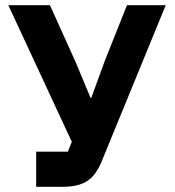

<svg xmlns="http://www.w3.org/2000/svg" viewBox="-20 -718 671 738"><path d="M119 -135V0H219C302 0 341 -26 371 -98L617 -698H468L382 -482L331 -342H328L270 -481L172 -698H12L256 -173L241 -135Z"/></svg>

Font: Braiins Sans
Style: Bold
Weight: 700
Designer: Mike Abbink, Paul van der Laan, Pieter van Rosmalen, Jiri Chlebus, Lubos Buracinsky
Foundry: Bold Monday, Sudetype
Version: Version 1.000;hotconv 1.0.109;makeotfexe 2.5.65596